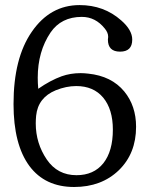

<svg xmlns="http://www.w3.org/2000/svg" viewBox="-20 -728 576 755"><path d="M386.2 -85.9Q423.8 -133.3 423.8 -218.3Q423.8 -298.3 385.7 -344.2Q347.7 -389.6 279.8 -389.6Q240.2 -389.6 199.2 -373Q129.4 -344.2 122.1 -272.9Q120.6 -257.3 120.6 -242.7Q120.6 -164.6 164.1 -100.6Q206.1 -39.1 280.8 -39.1Q348.6 -39.1 386.2 -85.9ZM468.8 -368.2Q515.1 -311.5 515.1 -229.5Q515.1 -124.5 447.3 -58.6Q378.9 7.3 271.5 7.3Q157.2 7.3 95.7 -75.2Q33.2 -159.7 33.2 -318.8Q33.2 -499.5 105 -603Q177.2 -708 293 -708Q388.7 -708 456.5 -647.9Q500 -609.9 500 -572.3Q500 -524.9 452.1 -524.9Q404.3 -524.9 404.3 -572.3L405.3 -582V-584Q405.3 -599.6 392.1 -615.7Q355.5 -661.6 301.8 -661.6Q220.7 -661.6 178.7 -600.1Q128.4 -525.4 128.4 -422.4Q128.4 -401.4 130.4 -378.9Q178.2 -412.1 222.7 -428.2Q257.3 -440.4 296.9 -440.4Q311 -440.4 326.7 -438.5Q418.5 -429.2 468.8 -368.2Z"/></svg>

Font: inglobal
Style: Regular
Weight: 400
Designer: Andrey Kochetov, Denis Davydov, Evgeny Yurtaev
Foundry: inglobal
Version: Version 1.00 September 25, 2014, initial release